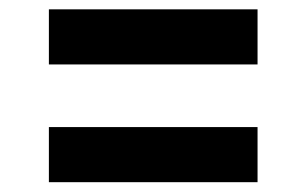

<svg xmlns="http://www.w3.org/2000/svg" viewBox="-20 -530 640 401"><path d="M82.1 -395.4V-510.5H517.9V-395.4ZM82.1 -149.5V-264.6H517.9V-149.5Z"/></svg>

Font: Pitagon Sans Mono
Style: Regular
Weight: 400
Monospace: yes
Designer: Travis Tran
Foundry: Pitagon
Version: Version 1.001;gftools[0.9.26]